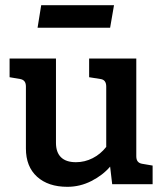

<svg xmlns="http://www.w3.org/2000/svg" viewBox="-20 -711 632 741"><path d="M569 -72V0H413L405 -68Q377 -35 333 -12.5Q289 10 240 10Q166 10 123 -29Q80 -68 80 -138V-377Q80 -390 74.5 -397Q69 -404 58 -406L17 -413V-485H196V-160Q196 -123 215.5 -104Q235 -85 273 -85Q307 -85 337.5 -100.5Q368 -116 390 -144V-377Q390 -403 368 -406L324 -413V-485H506V-108Q506 -95 511.5 -88Q517 -81 528 -79ZM139 -691H420L405 -604H125Z"/></svg>

Font: Enriqueta SemiBold
Style: Regular
Weight: 600
Designer: Viviana Monsalve, Gustavo Ibarra
Foundry: 72Puntos
Version: Version 2.000